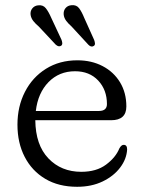

<svg xmlns="http://www.w3.org/2000/svg" viewBox="-20 -706 551 737"><path d="M465 -297.5Q465 -244.5 406.5 -244.5H115.5Q116.5 -149.5 165.8 -98Q215 -46.5 292 -46.5Q350 -46.5 387 -74Q424 -101.5 438 -136Q446 -150.5 455 -150Q468 -150 468 -132.5Q466 -95.5 441.2 -62.8Q416.5 -30 374 -9.5Q331.5 11 276 11Q205 11 153.8 -19.5Q102.5 -50 74.8 -103.8Q47 -157.5 47 -227.5Q47 -297.5 75.8 -353.5Q104.5 -409.5 156.5 -442Q208.5 -474.5 277 -474.5Q331.5 -474.5 374 -452.2Q416.5 -430 440.8 -390Q465 -350 465 -297.5ZM268 -432.5Q207 -432.5 166.2 -390.8Q125.5 -349 117.5 -280H359.5Q390.5 -280 390.5 -306.5Q390.5 -361 357 -396.8Q323.5 -432.5 268 -432.5ZM303.5 -637 341.5 -552.5Q344 -545.5 344.5 -539.5Q345 -533.5 340.5 -530Q330.5 -523 319.5 -534L254.5 -604.5Q242 -615.5 234 -626.2Q226 -637 224.5 -649.5Q223 -664.5 231.5 -674.8Q240 -685 254.5 -686Q273.5 -688 283.8 -674.2Q294 -660.5 303.5 -637ZM176.5 -638 216 -553.5Q218.5 -547 219 -541Q219.5 -535 215.5 -531Q206 -524 194 -534.5L129 -604Q116.5 -614.5 108 -625.2Q99.5 -636 97.5 -648.5Q95.5 -663 103.8 -673.5Q112 -684 126 -685.5Q145 -688 155.8 -674.5Q166.5 -661 176.5 -638Z"/></svg>

Font: Fraunces 9pt S100 Light
Style: Regular
Weight: 300
Version: Version 1.000; ttfautohint (v1.8.3)